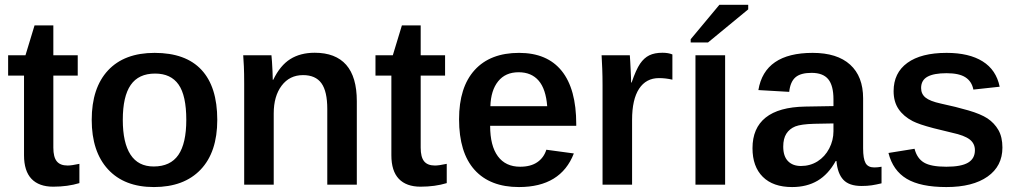

<svg xmlns="http://www.w3.org/2000/svg" viewBox="-20 -754 4153 784"><path d="M304.2 -6.3Q256.3 8.3 197.3 8.3Q139.2 8.3 108.6 -23.7Q78.1 -55.7 78.1 -120.1V-445.3H13.2V-528.3H84L121.1 -650.4H197.8V-528.3H297.4V-445.3H197.8V-150.9Q197.8 -112.8 211.7 -95.5Q225.6 -78.1 256.3 -78.1Q272 -78.1 304.2 -85Z M867.2 -264.6Q867.2 -132.8 799.3 -61.5Q731.4 9.8 608.4 9.8Q487.8 9.8 421.1 -62.5Q354.5 -134.8 354.5 -264.6Q354.5 -395 421.1 -466.6Q487.8 -538.1 611.3 -538.1Q738.3 -538.1 802.7 -468.8Q867.2 -399.4 867.2 -264.6ZM740.7 -264.6Q740.7 -363.8 709.2 -408.7Q677.7 -453.6 613.3 -453.6Q545.9 -453.6 513.7 -407Q481.4 -360.4 481.4 -264.6Q481.4 -170.9 512.9 -122.6Q544.4 -74.2 607.4 -74.2Q675.8 -74.2 708.3 -121.3Q740.7 -168.5 740.7 -264.6Z M1097.7 -291V0H977.1V-412.1Q977.1 -455.6 975.8 -483.2Q974.6 -510.7 973.1 -528.3H1088.4Q1089.4 -521.5 1090.6 -502.2Q1091.8 -482.9 1092.8 -462.2Q1093.8 -441.4 1093.8 -428.2H1095.7Q1124 -486.8 1165.3 -512.7Q1206.5 -538.6 1265.1 -538.6Q1350.1 -538.6 1393.6 -489.3Q1437 -439.9 1437 -340.8V0H1316.4V-309.1Q1316.4 -380.9 1292.5 -414.1Q1268.6 -447.3 1217.3 -447.3Q1162.6 -447.3 1130.1 -404.3Q1097.7 -361.3 1097.7 -291Z M1804.2 -6.3Q1756.3 8.3 1697.3 8.3Q1639.2 8.3 1608.6 -23.7Q1578.1 -55.7 1578.1 -120.1V-445.3H1513.2V-528.3H1584L1621.1 -650.4H1697.8V-528.3H1797.4V-445.3H1697.8V-150.9Q1697.8 -112.8 1711.7 -95.5Q1725.6 -78.1 1756.3 -78.1Q1772 -78.1 1804.2 -85Z M1981.4 -240.2Q1981.4 -158.7 2012.9 -116Q2044.4 -73.2 2104 -73.2Q2147 -73.2 2173.8 -91.6Q2200.7 -109.9 2210.9 -142.6L2323.2 -127.4Q2270 9.8 2099.1 9.8Q1981 9.8 1917.7 -60.5Q1854.5 -130.9 1854.5 -267.1Q1854.5 -397.9 1918.2 -468Q1981.9 -538.1 2099.6 -538.1Q2214.4 -538.1 2273.7 -464.4Q2333 -390.6 2333 -247.1V-240.2ZM2214.4 -320.3Q2209 -390.6 2179.4 -424.8Q2149.9 -459 2097.7 -459Q2043.9 -459 2014.2 -422.1Q1984.4 -385.3 1982.4 -320.3Z M2561 -264.6V0H2440.4V-404.8Q2440.4 -442.9 2439.2 -472.4Q2438 -502 2436.5 -528.3H2551.8Q2552.7 -518.1 2553.5 -502Q2554.2 -485.8 2555.2 -468.8Q2556.2 -451.7 2556.6 -437.5Q2557.1 -423.3 2557.1 -417H2559.1Q2577.1 -469.7 2593.8 -494.1Q2609.9 -517.6 2631.3 -528.1Q2652.8 -538.6 2685.1 -538.6Q2709 -538.6 2725.6 -531.7V-428.7Q2698.2 -435.1 2670.9 -435.1Q2618.2 -435.1 2589.6 -391.6Q2561 -348.1 2561 -264.6Z M2940.9 -528.3V0H2819.8V-528.3ZM3035.2 -715.8 2871.1 -580.6H2800.3V-593.8L2917.5 -734.4H3035.2Z M3214.4 9.8Q3136.7 9.8 3094.7 -32Q3052.7 -73.7 3052.7 -148.9Q3052.7 -231 3106.4 -273.9Q3160.2 -316.9 3267.6 -318.8L3383.3 -320.8V-348.6Q3383.3 -404.3 3362.1 -430.4Q3340.8 -456.5 3293.9 -456.5Q3249 -456.5 3228 -438.2Q3207 -419.9 3202.6 -378.9L3076.7 -386.2Q3102.1 -538.1 3298.3 -538.1Q3398.4 -538.1 3451.4 -490Q3504.4 -441.9 3504.4 -352.5V-148.4Q3504.4 -106 3514.4 -88.1Q3524.4 -70.3 3549.8 -70.3Q3564.5 -70.3 3579.6 -73.2V-5.4Q3557.1 0 3539.3 2.7Q3521.5 5.4 3498 5.4Q3447.3 5.4 3423.6 -20Q3399.9 -45.4 3395.5 -96.7H3392.6Q3362.3 -42 3318.4 -16.1Q3274.4 9.8 3214.4 9.8ZM3383.3 -250 3304.2 -248.5Q3251.5 -247.1 3227.5 -237.8Q3203.6 -228 3190.9 -208Q3178.2 -188 3178.2 -155.3Q3178.2 -116.2 3197.5 -96.2Q3216.8 -76.2 3250.5 -76.2Q3288.1 -76.2 3318.4 -95.2Q3348.6 -114.3 3366 -147.7Q3383.3 -181.2 3383.3 -217.8Z M4073.2 -151.4Q4073.2 -75.7 4012.7 -33Q3952.1 9.8 3844.2 9.8Q3738.8 9.8 3682.4 -23.9Q3626 -57.6 3607.9 -129.4L3714.4 -146.5Q3724.6 -106.9 3753.2 -90.1Q3781.7 -73.2 3844.2 -73.2Q3904.8 -73.2 3932.9 -89.8Q3960.9 -106.4 3960.9 -140.6Q3960.9 -168 3939.5 -184.6Q3918 -201.2 3868.2 -211.9Q3823.7 -222.2 3792.2 -230.5Q3760.7 -238.8 3740.2 -245.8Q3719.7 -252.9 3707 -259.3Q3669.4 -278.8 3649.2 -308.6Q3628.9 -338.4 3628.9 -381.8Q3628.9 -456.5 3685.1 -497.3Q3741.2 -538.1 3845.2 -538.1Q3937 -538.1 3992.4 -503.4Q4047.9 -468.8 4062 -399.9L3954.6 -388.2Q3948.2 -421.4 3922.4 -438.2Q3896.5 -455.1 3845.2 -455.1Q3793 -455.1 3767.1 -440.7Q3741.2 -426.3 3741.2 -394.5Q3741.2 -370.1 3759.3 -355.5Q3777.3 -340.8 3821.8 -331.1Q3883.8 -317.9 3934.1 -303.2Q3984.4 -288.6 4012.2 -270.5Q4040.5 -251.5 4056.9 -222.9Q4073.2 -194.3 4073.2 -151.4Z"/></svg>

Font: Arimo SemiBold
Style: Regular
Weight: 600
Designer: Steve Matteson
Foundry: Monotype Imaging Inc.
Version: Version 1.33